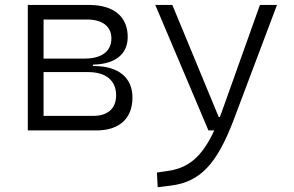

<svg xmlns="http://www.w3.org/2000/svg" viewBox="-20 -538 1212 792"><path d="M94.7 0H377.9C472.2 0 526.4 -49.3 526.4 -135.3C526.4 -218.3 468.3 -265.6 367.2 -265.6H363.3V-271.5C454.6 -272.9 506.8 -314 506.8 -385.7C506.8 -469.7 448.7 -517.6 347.7 -517.6H94.7ZM159.7 -60.1V-240.7H342.8C416.5 -240.7 459 -206.1 459 -145C459 -90.8 424.8 -60.1 365.7 -60.1ZM159.7 -296.4V-457.5H339.4C402.8 -457.5 439.5 -428.7 439.5 -379.4C439.5 -326.7 399.4 -296.4 330.1 -296.4Z M630.4 234.4 688 227.1C804.7 211.4 874.5 140.6 944.8 -45.9L1122.6 -517.6H1052.2L892.6 -70.3C890.6 -64.9 888.7 -60.1 886.7 -55.2H882.3L690.9 -517.6H620.6L839.8 0H863.8C813.5 108.9 757.8 153.8 676.3 166.5L627.4 173.8Z"/></svg>

Font: Cascadia Mono NF Light
Style: Regular
Weight: 300
Monospace: yes
Designer: Aaron Bell
Foundry: Saja Typeworks
Version: Version 2404.023